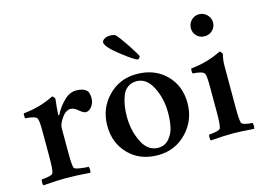

<svg xmlns="http://www.w3.org/2000/svg" viewBox="-91 -831 1376 1005"><g transform="rotate(-15 597.0 -328.0)"><path d="M324.2 -431.6Q367.2 -431.6 384.8 -409.2Q392.6 -393.6 392.6 -372.1Q392.6 -346.7 377.9 -327.6Q363.3 -308.6 346.7 -308.6Q339.8 -308.6 333.5 -311.5Q327.1 -314.5 318.4 -321.3Q309.6 -328.1 307.6 -330.1Q288.1 -345.7 272.5 -345.7Q245.1 -345.7 223.1 -314Q201.2 -282.2 201.2 -261.7V-127Q201.2 -62.5 207 -44.9Q210 -37.1 239.3 -32.7Q268.6 -28.3 285.2 -28.3Q288.1 -23.4 288.1 -11.7Q288.1 0 285.2 3.9Q207 -2 152.3 -2Q109.4 -2 31.2 3.9Q28.3 0 28.3 -11.7Q28.3 -23.4 31.2 -28.3Q44.9 -28.3 67.4 -32.7Q89.8 -37.1 92.8 -44.9Q99.6 -62.5 99.6 -127V-275.4Q99.6 -327.1 92.8 -340.8Q87.9 -350.6 65.9 -355Q43.9 -359.4 30.3 -359.4Q28.3 -361.3 27.8 -373Q27.3 -384.8 30.3 -386.7Q120.1 -395.5 195.3 -433.6Q199.2 -432.6 204.1 -426.3Q209 -419.9 209 -417Q208 -411.1 204.6 -376.5Q201.2 -341.8 201.2 -333Q202.1 -328.1 206.1 -330.1Q226.6 -370.1 257.8 -400.9Q289.1 -431.6 324.2 -431.6Z M526.4 -637.7Q526.4 -641.6 529.8 -647Q533.2 -652.3 543.5 -657.7Q553.7 -663.1 569.3 -663.1Q593.8 -663.1 602.5 -654.3Q619.1 -634.8 641.1 -602.5Q663.1 -570.3 677.7 -546.4Q692.4 -522.5 692.4 -519.5Q692.4 -514.6 688 -509.8Q683.6 -504.9 678.7 -504.9Q666 -504.9 596.2 -559.1Q526.4 -613.3 526.4 -637.7ZM641.6 -396.5Q614.3 -396.5 594.2 -381.8Q574.2 -367.2 564.5 -341.8Q554.7 -316.4 550.3 -289.1Q545.9 -261.7 545.9 -229.5Q545.9 -153.3 576.7 -91.8Q607.4 -30.3 663.1 -30.3Q699.2 -30.3 722.2 -56.6Q745.1 -83 752.4 -117.7Q759.8 -152.3 759.8 -195.3Q759.8 -271.5 728 -334Q696.3 -396.5 641.6 -396.5ZM651.4 -432.6Q749 -432.6 810.1 -372.1Q871.1 -311.5 871.1 -217.8Q871.1 -124 808.1 -58.6Q745.1 6.8 653.3 6.8Q555.7 6.8 495.1 -54.7Q434.6 -116.2 434.6 -210Q434.6 -303.7 497.1 -368.2Q559.6 -432.6 651.4 -432.6Z M1108.4 -309.6V-127Q1108.4 -62.5 1114.3 -44.9Q1117.2 -37.1 1138.2 -32.7Q1159.2 -28.3 1172.9 -28.3Q1175.8 -23.4 1175.8 -11.7Q1175.8 0 1172.9 3.9Q1094.7 -2 1056.6 -2Q1016.6 -2 938.5 3.9Q935.5 0 935.5 -11.7Q935.5 -23.4 938.5 -28.3Q952.1 -28.3 974.6 -32.7Q997.1 -37.1 1000 -44.9Q1006.8 -62.5 1006.8 -127V-275.4Q1006.8 -327.1 1000 -340.8Q995.1 -350.6 973.1 -355Q951.2 -359.4 937.5 -359.4Q935.5 -361.3 935.1 -373Q934.6 -384.8 937.5 -386.7Q1027.3 -395.5 1102.5 -433.6Q1106.4 -432.6 1111.3 -426.3Q1116.2 -419.9 1116.2 -417Q1108.4 -385.7 1108.4 -356.4ZM989.3 -589.8Q989.3 -615.2 1006.8 -632.8Q1024.4 -650.4 1048.8 -650.4Q1073.2 -650.4 1091.3 -632.8Q1109.4 -615.2 1109.4 -589.8Q1109.4 -565.4 1091.8 -548.3Q1074.2 -531.2 1048.8 -531.2Q1023.4 -531.2 1006.3 -548.3Q989.3 -565.4 989.3 -589.8Z"/></g></svg>

Font: Crimson
Style: Semibold
Weight: 600
Version: Version 0.8